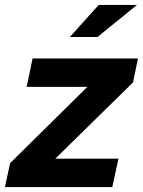

<svg xmlns="http://www.w3.org/2000/svg" viewBox="-49 -758 579 778"><path d="M-29 0 -8 -97 305 -406H59L83 -521H510L490 -424L175 -115H431L406 0ZM234 -608 351 -738H506L346 -608Z"/></svg>

Font: Red Hat Display
Style: Bold Italic
Weight: 700
Italic angle: -12°
Designer: Pentagram, MCKL
Foundry: Pentagram, MCKL
Version: Version 1.023; ttfautohint (v1.8.3)